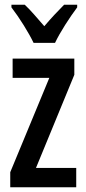

<svg xmlns="http://www.w3.org/2000/svg" viewBox="-20 -786 360 806"><path d="M121 -606H211C232 -651 274 -715 304 -755V-766H249C218 -734 199 -715 166 -676C137 -709 108 -744 84 -766H28V-755C62 -711 101 -648 121 -606ZM300 0V-81H131L292 -472V-540H33V-459H187L23 -63V0Z"/></svg>

Font: Noto Sans Devanagari ExtraCondensed Medium
Style: Regular
Weight: 500
Width: 2
Designer: Jelle Bosma - Monotype Design Team
Foundry: Monotype Imaging Inc.
Version: Version 2.004